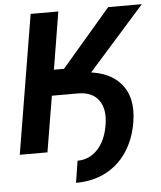

<svg xmlns="http://www.w3.org/2000/svg" viewBox="-59 -779 841 1002"><g transform="rotate(-5 361.0 -278.5)"><path d="M250.5 -292.5 267.6 -399.4H366.7Q507.8 -399.4 576.7 -325Q645.5 -250.5 624 -119.1Q608.9 -28.3 564.9 36.9Q521 102.1 453.1 136.7Q385.3 171.4 298.3 171.4L316.4 57.1Q377.4 57.1 420.7 12Q463.9 -33.2 477.5 -112.3Q492.7 -195.8 458.5 -244.1Q424.3 -292.5 349.1 -292.5ZM18.6 0 139.2 -727.5H284.2L234.9 -426.8H287.6L545.4 -727.5H721.7L335.4 -292.5H212.4L163.6 0Z"/></g></svg>

Font: Inter 18pt
Style: Bold Italic
Weight: 700
Italic angle: -9.3988°
Designer: Rasmus Andersson
Foundry: rsms
Version: Version 4.001;git-66647c0bb